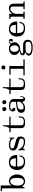

<svg xmlns="http://www.w3.org/2000/svg" viewBox="2334 -3086 990 5699"><g transform="rotate(-90 2829.5 -237.0)"><path d="M290 -25.9Q317.9 -25.9 338.1 -37.8Q358.4 -49.8 369.6 -67.9Q380.9 -85.9 387.5 -114.3Q394 -142.6 396 -168.2Q397.9 -193.8 397.9 -228Q397.9 -261.7 396 -287.1Q394 -312.5 387.5 -340.6Q380.9 -368.7 369.6 -386.7Q358.4 -404.8 338.1 -416.5Q317.9 -428.2 290 -428.2Q259.3 -428.2 231.7 -402.6Q204.1 -377 188.5 -338.9Q172.9 -300.8 172.9 -262.2V-169.9Q172.9 -112.3 206.5 -69.1Q240.2 -25.9 290 -25.9ZM88.9 0V-651.9Q88.9 -673.8 66.9 -673.8H7.8V-711.9H172.9V-399.9L180.2 -397.9Q226.6 -467.8 297.9 -467.8Q347.7 -467.8 387.7 -446Q427.7 -424.3 451.4 -389.2Q475.1 -354 487.5 -312.5Q500 -271 500 -228Q500 -178.2 486.8 -135.3Q473.6 -92.3 448.2 -59.1Q422.9 -25.9 382.6 -6.8Q342.3 12.2 291 12.2Q202.6 12.2 147.9 -74.2L143.1 -71.8L109.9 0Z M733.9 -262.2H980Q980 -289.1 976.8 -312Q973.6 -335 965.1 -357.4Q956.5 -379.9 943.1 -395.5Q929.7 -411.1 907.7 -420.7Q885.7 -430.2 856.9 -430.2Q822.8 -430.2 797.6 -416Q772.5 -401.9 759.3 -377.2Q746.1 -352.5 740 -324.2Q733.9 -295.9 733.9 -262.2ZM631.8 -228Q631.8 -297.9 658 -351.6Q684.1 -405.3 737.1 -436.5Q790 -467.8 862.8 -467.8Q918.9 -467.8 961.4 -449.5Q1003.9 -431.2 1029.5 -397.7Q1055.2 -364.3 1067.6 -320.3Q1080.1 -276.4 1080.1 -222.2H733.9Q733.9 -174.3 740.2 -140.6Q746.6 -106.9 762.9 -79.8Q779.3 -52.7 810.1 -39.3Q840.8 -25.9 886.7 -25.9Q958 -25.9 992.9 -58.3Q1027.8 -90.8 1036.1 -154.8H1067.9Q1060.1 -95.2 1039.8 -59.3Q1019.5 -23.4 980.5 -5.6Q941.4 12.2 878.9 12.2Q759.8 12.2 695.8 -50.5Q631.8 -113.3 631.8 -228Z M1210 -339.8Q1210 -467.8 1387.7 -467.8Q1469.7 -467.8 1522.9 -436Q1548.8 -419.9 1555.7 -419.9Q1571.3 -419.9 1572.8 -438L1574.7 -458H1593.8V-307.1H1574.7L1561 -340.8Q1522 -430.2 1388.7 -430.2Q1272 -430.2 1272 -372.1Q1272 -342.3 1295.2 -326.7Q1318.4 -311 1377 -294.9L1526.9 -252.9Q1572.3 -240.2 1599.6 -207.8Q1627 -175.3 1627 -124Q1627 12.2 1477.1 12.2Q1427.7 12.2 1377.9 0Q1356 -6.8 1323 -24.4Q1290 -42 1280.8 -42Q1249 -42 1241.7 -8.8L1237.8 12.2H1218.8V-187H1237.8Q1252 -156.7 1265.1 -135Q1278.3 -113.3 1298.6 -91.3Q1318.8 -69.3 1342.5 -55.9Q1366.2 -42.5 1400.4 -34.2Q1434.6 -25.9 1477.1 -25.9Q1566.9 -25.9 1566.9 -94.2Q1566.9 -144.5 1512.7 -161.1L1347.7 -207Q1210 -245.6 1210 -339.8Z M2042 12.2Q1990.7 12.2 1956.8 4.2Q1922.9 -3.9 1905.8 -20.8Q1888.7 -37.6 1882.3 -57.4Q1876 -77.1 1876 -106V-418H1753.9V-456.1H1870.6Q1880.4 -456.1 1894.5 -483.6Q1908.7 -511.2 1919.2 -548.8Q1929.7 -586.4 1929.7 -611.8V-647.9H1960V-456.1H2213.9V-418H1960V-105Q1960 -25.9 2061.5 -25.9Q2135.7 -25.9 2164.8 -58.3Q2193.8 -90.8 2193.8 -178.2H2225.6Q2225.6 -67.9 2187.3 -27.8Q2148.9 12.2 2042 12.2Z M2646.5 -665Q2672.4 -665 2689.5 -647.9Q2706.5 -630.9 2706.5 -605Q2706.5 -578.1 2689.5 -561Q2672.4 -543.9 2646.5 -543.9Q2619.6 -543.9 2602.5 -561Q2585.4 -578.1 2585.4 -605Q2585.4 -630.9 2602.5 -647.9Q2619.6 -665 2646.5 -665ZM2440.4 -665Q2467.8 -665 2484.9 -647.9Q2501.5 -631.3 2501.5 -605Q2501.5 -577.6 2484.9 -561Q2467.8 -543.9 2440.4 -543.9Q2414.6 -543.9 2397.5 -561Q2380.9 -577.6 2380.9 -605Q2380.9 -631.3 2397.5 -647.9Q2414.6 -665 2440.4 -665ZM2426.8 -102.1Q2426.8 -29.8 2493.7 -29.8Q2517.6 -29.8 2540 -37.6Q2562.5 -45.4 2578.6 -56.4Q2594.7 -67.4 2611.1 -84.2Q2627.4 -101.1 2636.7 -113.5Q2646 -126 2656.7 -142.1V-227.1L2528.8 -211.9Q2475.1 -204.1 2450.9 -179Q2426.8 -153.8 2426.8 -102.1ZM2430.7 -275.9Q2404.8 -275.9 2387.7 -296.1Q2370.6 -316.4 2370.6 -345.2Q2370.6 -405.3 2410.6 -436.5Q2450.7 -467.8 2527.8 -467.8Q2570.8 -467.8 2607.9 -459.7Q2645 -451.7 2675.3 -435.5Q2705.6 -419.4 2723.1 -391.6Q2740.7 -363.8 2740.7 -327.1V-83Q2740.7 -57.6 2745.8 -46.9Q2751 -36.1 2767.6 -36.1Q2799.8 -36.1 2799.8 -128.9H2823.7Q2823.7 12.2 2737.8 12.2Q2660.2 12.2 2656.7 -77.1L2650.9 -79.1Q2626.5 -42.5 2577.9 -15.1Q2529.3 12.2 2467.8 12.2Q2403.3 12.2 2366.5 -15.9Q2329.6 -43.9 2329.6 -104Q2329.6 -129.4 2337.2 -149.7Q2344.7 -169.9 2359.6 -183.8Q2374.5 -197.8 2391.1 -208Q2407.7 -218.3 2431.9 -225.3Q2456.1 -232.4 2475.8 -236.3Q2495.6 -240.2 2522.5 -244.1L2656.7 -259.8V-347.2Q2656.7 -430.2 2521.5 -430.2Q2487.8 -430.2 2454.8 -419.4Q2421.9 -408.7 2421.9 -391.1Q2421.9 -371.1 2439.5 -368.2Q2479.5 -356.4 2479.5 -321.8Q2479.5 -275.9 2430.7 -275.9Z M3173.8 12.2Q3122.6 12.2 3088.6 4.2Q3054.7 -3.9 3037.6 -20.8Q3020.5 -37.6 3014.2 -57.4Q3007.8 -77.1 3007.8 -106V-418H2885.7V-456.1H3002.4Q3012.2 -456.1 3026.4 -483.6Q3040.5 -511.2 3051 -548.8Q3061.5 -586.4 3061.5 -611.8V-647.9H3091.8V-456.1H3345.7V-418H3091.8V-105Q3091.8 -25.9 3193.4 -25.9Q3267.6 -25.9 3296.6 -58.3Q3325.7 -90.8 3325.7 -178.2H3357.4Q3357.4 -67.9 3319.1 -27.8Q3280.8 12.2 3173.8 12.2Z M3675.3 -570.3Q3649.4 -570.3 3632.3 -587.4Q3615.2 -604.5 3615.2 -631.3Q3615.2 -657.2 3632.3 -674.3Q3649.4 -691.4 3675.3 -691.4Q3702.1 -691.4 3719.2 -674.3Q3736.3 -657.2 3736.3 -631.3Q3736.3 -604.5 3719.2 -587.4Q3702.1 -570.3 3675.3 -570.3ZM3441.4 0V-38.1H3613.3Q3635.7 -38.1 3635.7 -60.1V-396Q3635.7 -418 3613.3 -418H3461.4V-456.1H3719.7V-60.1Q3719.7 -38.1 3741.7 -38.1H3915.5V0Z M4440.4 107.9Q4440.4 65.4 4424.6 46.1Q4408.7 26.9 4364.3 26.9H4244.6Q4141.6 26.9 4108.4 63Q4087.4 85.4 4087.4 120.1Q4087.4 142.1 4103.8 158.2Q4120.1 174.3 4147 183.1Q4173.8 191.9 4203.1 196Q4232.4 200.2 4263.2 200.2Q4293.5 200.2 4316.4 198.5Q4339.4 196.8 4364 190.9Q4388.7 185.1 4404.3 175.3Q4419.9 165.5 4430.2 148.4Q4440.4 131.3 4440.4 107.9ZM4237.3 -176.8Q4281.2 -176.8 4306.9 -214.1Q4332.5 -251.5 4332.5 -304.2Q4332.5 -356.9 4306.9 -393.6Q4281.2 -430.2 4237.3 -430.2Q4191.4 -430.2 4165.5 -394Q4139.6 -357.9 4139.6 -304.2Q4139.6 -250 4165.5 -213.4Q4191.4 -176.8 4237.3 -176.8ZM4248.5 -139.2Q4224.6 -139.2 4187.3 -130.1Q4149.9 -121.1 4118.2 -104.5Q4086.4 -87.9 4086.4 -70.8Q4086.4 -44.9 4159.7 -44.9L4220.2 -46.9H4331.5Q4405.8 -46.9 4451.7 -13.2Q4497.6 20.5 4497.6 91.8Q4497.6 237.8 4262.2 237.8Q4219.2 237.8 4180.9 232.4Q4142.6 227.1 4106.4 214.8Q4070.3 202.6 4048.8 179Q4027.3 155.3 4027.3 122.1Q4027.3 84 4058.8 56.6Q4090.3 29.3 4131.3 23.9V20Q4038.6 -1 4038.6 -60.1Q4038.6 -83 4048.1 -99.4Q4057.6 -115.7 4076.2 -125.7Q4094.7 -135.7 4115.7 -141.1Q4136.7 -146.5 4165.5 -149.9V-152.8Q4047.9 -195.8 4046.4 -304.2Q4046.4 -378.4 4101.1 -423.1Q4155.8 -467.8 4235.4 -467.8Q4282.7 -467.8 4320.6 -450.9Q4358.4 -434.1 4373.5 -414.1Q4393.6 -469.2 4455.6 -469.2Q4521 -469.2 4525.4 -404.8V-397Q4519.5 -350.1 4484.4 -350.1Q4442.9 -350.1 4441.4 -387.2Q4441.4 -409.2 4457.5 -416Q4474.6 -423.3 4474.6 -431.2Q4474.6 -446.8 4453.6 -446.8Q4427.7 -446.8 4411.6 -432.6Q4395.5 -418.5 4392.6 -395Q4425.3 -356.4 4425.3 -303.2Q4425.3 -234.9 4372.1 -187Q4318.8 -139.2 4248.5 -139.2Z M4695.3 -262.2H4941.4Q4941.4 -289.1 4938.2 -312Q4935.1 -335 4926.5 -357.4Q4918 -379.9 4904.5 -395.5Q4891.1 -411.1 4869.1 -420.7Q4847.2 -430.2 4818.4 -430.2Q4784.2 -430.2 4759 -416Q4733.9 -401.9 4720.7 -377.2Q4707.5 -352.5 4701.4 -324.2Q4695.3 -295.9 4695.3 -262.2ZM4593.3 -228Q4593.3 -297.9 4619.4 -351.6Q4645.5 -405.3 4698.5 -436.5Q4751.5 -467.8 4824.2 -467.8Q4880.4 -467.8 4922.9 -449.5Q4965.3 -431.2 4991 -397.7Q5016.6 -364.3 5029.1 -320.3Q5041.5 -276.4 5041.5 -222.2H4695.3Q4695.3 -174.3 4701.7 -140.6Q4708 -106.9 4724.4 -79.8Q4740.7 -52.7 4771.5 -39.3Q4802.2 -25.9 4848.1 -25.9Q4919.4 -25.9 4954.3 -58.3Q4989.3 -90.8 4997.6 -154.8H5029.3Q5021.5 -95.2 5001.2 -59.3Q4981 -23.4 4941.9 -5.6Q4902.8 12.2 4840.3 12.2Q4721.2 12.2 4657.2 -50.5Q4593.3 -113.3 4593.3 -228Z M5425.3 -467.8Q5499.5 -467.8 5534.4 -430.7Q5569.3 -393.6 5569.3 -319.8V-58.1Q5569.3 -36.1 5591.3 -36.1H5633.3V0H5408.2V-36.1H5458.5Q5485.4 -36.1 5485.4 -58.1V-337.9Q5485.4 -425.8 5408.2 -425.8Q5375 -425.8 5341.8 -397.9Q5308.6 -370.1 5287.8 -328.4Q5267.1 -286.6 5267.1 -247.1V-58.1Q5267.1 -36.1 5294.4 -36.1H5334.5V0H5119.1V-36.1H5161.1Q5183.1 -36.1 5183.1 -58.1V-397.9Q5183.1 -419.9 5161.1 -419.9H5119.1V-456.1H5267.1V-373H5272.5Q5298.3 -414.6 5337.2 -441.2Q5376 -467.8 5425.3 -467.8Z"/></g></svg>

Font: New Heterodox Mono
Style: Book
Weight: 400
Designer: Hao Chi Kiang <hello@hckiang.com>, Alexey Kryukov <alexios@thessalonica.org.ru>
Version: Version 0.0.3